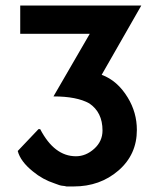

<svg xmlns="http://www.w3.org/2000/svg" viewBox="-20 -666 558 693"><path d="M490 -646 347 -396Q404 -375 441 -314Q474 -260 474 -197Q474 -108 407.5 -50.5Q341 7 246 7H231H220Q213 5 205 4.5Q197 4 177 -4Q134 -18 99 -47Q54 -83 44 -121L119 -200H125Q176 -102 254 -102Q290 -102 320 -129Q350 -156 350 -195Q350 -261 302 -293Q257 -318 173 -318L304 -544H53V-646Z"/></svg>

Font: RailwayN12
Style: Semibold
Weight: 400
Version: 1999; 1.0, initial release  Kernus: V2.0